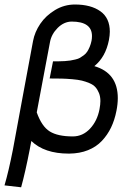

<svg xmlns="http://www.w3.org/2000/svg" viewBox="-46 -668 584 835"><path d="M270.5 -74.7Q314 -74.7 345.5 -108.4Q377 -142.1 386.7 -192.9Q390.6 -213.9 390.6 -228.5Q390.6 -248 384.5 -263.2Q378.4 -278.3 369.1 -288.8Q359.9 -299.3 343 -306.4Q326.2 -313.5 310.1 -317.4Q293.9 -321.3 268.3 -323.5Q242.7 -325.7 222.2 -326.2Q201.7 -326.7 169.9 -326.7L184.6 -401.4Q202.1 -401.4 211.2 -401.4Q220.2 -401.4 235.8 -402.3Q251.5 -403.3 260 -404.8Q268.6 -406.2 281.5 -409.2Q294.4 -412.1 301.8 -416.5Q309.1 -420.9 318.4 -427.7Q327.6 -434.6 333.3 -443.4Q338.9 -452.1 344 -464.1Q349.1 -476.1 352.1 -490.7Q354 -500.5 354 -511.2Q354 -574.2 265.6 -574.2Q231.9 -573.7 204.8 -546.6Q177.7 -519.5 171.4 -484.9Q168.5 -469.7 147.5 -358.4Q126.5 -247.1 113.8 -179.2Q135.7 -117.7 170.7 -96.2Q205.6 -74.7 270.5 -74.7ZM90.3 -54.7Q88.9 -46.9 86.4 -34.7Q84 -22.5 83.5 -19Q64 81.1 45.9 146.5L-26.4 138.2Q-8.3 76.7 10.3 -18.1Q18.6 -61 53.7 -253.2Q88.9 -445.3 97.7 -489.7Q105 -528.8 129.2 -564.5Q153.3 -600.1 193.4 -624.3Q233.4 -648.4 279.8 -648.4Q349.1 -648.4 390.4 -619.1Q431.6 -589.8 431.6 -530.3Q431.6 -514.6 427.7 -493.7Q413.1 -419.9 364.3 -380.4Q466.3 -350.6 466.3 -241.2Q466.3 -215.8 460.4 -186Q452.6 -146 437 -113.5Q421.4 -81.1 397 -55.2Q372.6 -29.3 336.7 -14.9Q300.8 -0.5 255.9 0H252.4Q147.5 0 90.3 -54.7Z"/></svg>

Font: Fantasque Sans Mono
Style: Italic
Weight: 400
Italic angle: -11°
Monospace: yes
Designer: Jany Belluz
Version: Version 1.8.0 ; ttfautohint (v1.8.2)